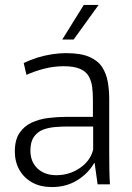

<svg xmlns="http://www.w3.org/2000/svg" viewBox="-20 -746 534 777"><path d="M190 11Q144 11 110.5 -7.5Q77 -26 58.5 -58.5Q40 -91 40 -133Q40 -180 59 -208Q78 -236 108.5 -250Q139 -264 175.5 -268.5Q212 -273 246 -273H356V-343Q356 -370 353 -394Q350 -418 339 -437.5Q328 -457 303.5 -467.5Q279 -478 238 -478Q198 -478 159 -468Q120 -458 87 -443L76 -491Q103 -504 132 -513Q161 -522 191 -526.5Q221 -531 247 -531Q306 -531 341 -516Q376 -501 393 -475Q410 -449 416 -415.5Q422 -382 422 -345V-130Q422 -101 422.5 -65Q423 -29 425 0H375L363 -86H361Q337 -44 292.5 -16.5Q248 11 190 11ZM208 -37Q260 -37 302.5 -65.5Q345 -94 357 -140V-234H253Q231 -234 204.5 -232Q178 -230 155 -221.5Q132 -213 117.5 -192.5Q103 -172 103 -137Q103 -91 132 -64Q161 -37 208 -37ZM232 -586 319 -726H379L278 -586Z"/></svg>

Font: Murecho Thin Light
Style: Regular
Weight: 300
Version: Version 1.010